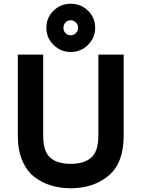

<svg xmlns="http://www.w3.org/2000/svg" viewBox="-20 -991 754 1023"><path d="M227 -843Q227 -897 265 -934Q303 -971 357 -971Q411 -971 449 -934Q487 -897 487 -843Q487 -790 449 -752Q411 -714 357 -714Q303 -714 265 -752Q227 -790 227 -843ZM75 -268V-700H210V-268Q210 -185 247 -151.5Q284 -118 357 -118Q429 -118 466.5 -151.5Q504 -185 504 -268V-700H639V-268Q639 -123 559 -55.5Q479 12 357 12Q301 12 252.5 -2.5Q204 -17 163 -48.5Q122 -80 98.5 -136Q75 -192 75 -268ZM357 -803Q372 -803 384 -814.5Q396 -826 396 -843Q396 -860 384 -871.5Q372 -883 357 -883Q340 -883 329 -871.5Q318 -860 318 -843Q318 -826 329 -814.5Q340 -803 357 -803Z"/></svg>

Font: ReCut ExtraBold
Style: Regular
Weight: 800
Designer: Giant Group (for alternate capitals set)
Version: Version 2.002;FEAKit 1.0